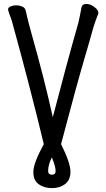

<svg xmlns="http://www.w3.org/2000/svg" viewBox="-20 -737 540 978"><path d="M245.1 221.2Q205.1 221.2 177.5 201.7Q149.9 182.1 149.9 139.2Q149.9 94.2 203.1 -2.9Q131.8 -298.8 44.9 -613.8Q40 -633.8 33 -651.4Q25.9 -668.9 22.9 -682.1Q21 -684.1 21 -688Q21 -699.2 34.4 -704.6Q47.9 -710 62 -710Q77.1 -710 92 -704.1Q106.9 -698.2 110.4 -685.1Q113.8 -671.9 117.2 -655.8Q119.1 -644 142.1 -560.1Q204.1 -341.8 249 -140.1Q319.8 -413.1 378.9 -620.1Q387.2 -654.8 395 -699.2Q398.9 -716.8 419.9 -716.8Q434.1 -716.8 448 -709.5Q461.9 -702.1 471.4 -692.1Q481 -682.1 481 -669.9Q481 -665 479 -663.1Q466.8 -632.8 456.1 -599.1Q436 -525.9 410.2 -439Q368.2 -295.9 291 -2.9Q338.9 92.8 338.9 137.2Q338.9 180.2 311.5 200.7Q284.2 221.2 245.1 221.2ZM245.1 152.8Q263.2 152.8 263.2 133.8Q263.2 110.8 244.1 64.9Q225.1 103 225.1 133.8Q225.1 152.8 245.1 152.8Z"/></svg>

Font: LXGW WenKai Mono GB Screen
Style: Regular
Weight: 400
Monospace: yes
Designer: LXGW / Fontworks Inc.
Foundry: LXGW / Fontworks Inc.
Version: Version 1.510;January 18,2025